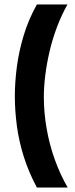

<svg xmlns="http://www.w3.org/2000/svg" viewBox="-20 -718 334 854"><path d="M280 -698Q253 -650 233 -596.5Q213 -543 200.5 -489.5Q188 -436 181.5 -384Q175 -332 175 -286Q175 -217 187.5 -145.5Q200 -74 224 -7.5Q248 59 281 116H144Q108 49 86 -20.5Q64 -90 55 -158.5Q46 -227 46 -290Q46 -352 55 -421Q64 -490 85.5 -561Q107 -632 144 -698Z"/></svg>

Font: Bricolage Grotesque 60pt SemiBold
Style: Regular
Weight: 600
Version: Version 1.001;gftools[0.9.33.dev8+g029e19f]